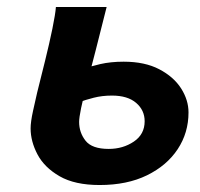

<svg xmlns="http://www.w3.org/2000/svg" viewBox="-20 -513 569 545"><path d="M138.7 -493.2H282.7Q249 -358.4 226.8 -274.7Q204.6 -190.9 204.6 -167Q204.6 -136.7 222.9 -113.5Q241.2 -90.3 288.6 -90.3Q329.1 -90.3 359.9 -111.1Q390.6 -131.8 390.6 -168.9Q390.6 -200.2 366.5 -220.9Q342.3 -241.7 297.9 -241.7Q270 -241.7 246.1 -235.6Q222.2 -229.5 204.1 -222.7L217.3 -317.4Q234.9 -324.2 264.6 -331.1Q294.4 -337.9 331.1 -337.9Q391.1 -337.9 432.1 -316.4Q473.1 -294.9 494.1 -262Q515.1 -229 515.1 -193.8Q515.1 -136.2 484.4 -89.6Q453.6 -43 397.2 -15.4Q340.8 12.2 262.7 12.2Q192.4 12.2 149.2 -12.7Q106 -37.6 86.4 -74.7Q66.9 -111.8 66.9 -148.4Q66.9 -167 73.7 -198Q80.6 -229 85.4 -250L107.9 -340.3Q120.1 -389.6 128.7 -431.4Q137.2 -473.1 138.7 -493.2Z"/></svg>

Font: Andika
Style: Bold Italic
Weight: 700
Italic angle: -14°
Designer: Victor Gaultney, Annie Olsen, Julie Remington, Don Collingsworth, Eric Hays, Becca Hirsbrunner
Foundry: SIL International
Version: Version 6.101